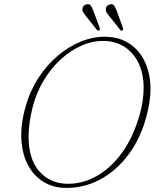

<svg xmlns="http://www.w3.org/2000/svg" viewBox="-20 -888 752 921"><path d="M493.5 -711.5Q571 -708.5 624.2 -660.8Q677.5 -613 695.2 -529.5Q713 -446 684 -335.5Q655.5 -225.5 596 -146Q536.5 -66.5 456.5 -25Q376.5 16.5 286.5 13Q230 11 185.2 -17.8Q140.5 -46.5 113.5 -97.8Q86.5 -149 82.5 -220Q78.5 -291 103 -378Q124.5 -453 165 -515.2Q205.5 -577.5 259 -622.2Q312.5 -667 372.8 -690.5Q433 -714 493.5 -711.5ZM297.5 -6.5Q369.5 -4 438.2 -40.5Q507 -77 562.5 -151.5Q618 -226 650 -338Q669.5 -408 669 -468Q668.5 -537 644 -586.5Q619.5 -636 578 -662.8Q536.5 -689.5 484.5 -691.5Q430 -694 375.8 -671.2Q321.5 -648.5 273.8 -605.5Q226 -562.5 190.2 -503.2Q154.5 -444 136.5 -373.5Q126.5 -334 121.8 -298.8Q117 -263.5 117 -232Q117.5 -124.5 167.8 -67Q218 -9.5 297.5 -6.5ZM428.5 -834.5 458 -754.5Q460.5 -746 456 -742.5Q450 -738.5 445 -744.5L391.5 -811.5Q385.5 -819.5 380.2 -826.8Q375 -834 375 -843Q376 -863 396.5 -867.5Q410 -870 416 -860.5Q422 -851 428.5 -834.5ZM540.5 -834.5 569.5 -754.5Q573 -746 567.5 -742.5Q562 -738 557 -744.5L503.5 -811.5Q497 -819 492 -826.5Q487 -834 487.5 -842.5Q488 -862.5 508.5 -867Q522 -870 528 -860.5Q534 -851 540.5 -834.5Z"/></svg>

Font: Fraunces 72pt Soft Thin
Style: Italic
Weight: 100
Italic angle: -16°
Version: Version 1.000;[0bf87f6ff]